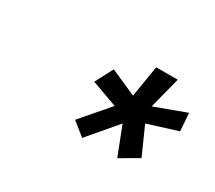

<svg xmlns="http://www.w3.org/2000/svg" viewBox="-56 -810 440 393"><g transform="rotate(30 164.5 -613.5)"><path d="M131 -538 187 -603 126 -625 148 -667 209 -640 221 -714H272L253 -640L326 -667L329 -625L259 -603L288 -538L245 -513L219 -580L162 -513Z"/></g></svg>

Font: Raleway-v4020 Medium
Style: Italic
Weight: 500
Italic angle: -12°
Designer: Matt McInerney, Pablo Impallari, Rodrigo Fuenzalida
Foundry: Matt McInerney, Pablo Impallari, Rodrigo Fuenzalida
Version: Version 4.020;PS 004.020;hotconv 1.0.88;makeotf.lib2.5.64775